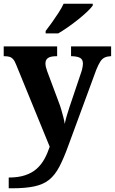

<svg xmlns="http://www.w3.org/2000/svg" viewBox="-20 -786 619 1035"><path d="M27 171Q79 171 116 158.5Q153 146 178 123.5Q203 101 219.5 71Q236 41 248 5L68 -435Q60 -456 51.5 -466Q43 -476 32 -479.5Q21 -483 4 -483H0V-536H288V-483H284Q253 -483 239 -473.5Q225 -464 225 -444Q225 -435 227.5 -424.5Q230 -414 234 -403L296 -237Q304 -217 310.5 -194.5Q317 -172 322 -152.5Q327 -133 329 -118Q334 -143 341 -165.5Q348 -188 354 -207L417 -394Q421 -404 424 -419Q427 -434 427 -443Q427 -465 412.5 -473.5Q398 -482 368 -483H363V-536H579V-483H575Q557 -482 543.5 -475.5Q530 -469 520 -453Q510 -437 499 -410L348 0Q323 69 299.5 113.5Q276 158 245 183Q214 208 166 218.5Q118 229 44 229H27ZM226 -619Q241 -638 259.5 -664Q278 -690 295.5 -717Q313 -744 323 -766H480V-756Q471 -743 450 -723Q429 -703 401.5 -681Q374 -659 346 -639.5Q318 -620 294 -606H226Z"/></svg>

Font: Noto Serif Khmer
Style: Bold
Weight: 700
Version: Version 2.003